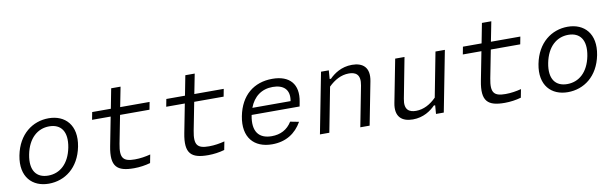

<svg xmlns="http://www.w3.org/2000/svg" viewBox="-45 -1121 5050 1581"><g transform="rotate(-10 2480.0 -330.0)"><path d="M554 -247C588 -422.5 492.5 -519 355 -519C221.5 -519 100 -432.5 66 -259C32 -83.5 128 12 265 12C399 12 520 -73.5 554 -247ZM473.5 -253C447.5 -120.5 368.5 -54.5 271.5 -54.5C174.5 -54.5 120.5 -120.5 146 -253C172 -385.5 251.5 -452.5 348.5 -452.5C445.5 -452.5 499 -385.5 473.5 -253Z M979 8.5C1024 8.5 1073 1.5 1114.5 -10.5L1128 -80C1087 -69.5 1043 -62 997 -62C900.5 -62 871.5 -92.5 894.5 -211L940 -444H1186L1198 -507H952L984.5 -672.5H906L874 -507H718L706 -444H861.5L815 -205C782.5 -37.5 836 9 979 8.5Z M1599 8.5C1644 8.5 1693 1.5 1734.5 -10.5L1748 -80C1707 -69.5 1663 -62 1617 -62C1520.5 -62 1491.5 -92.5 1514.5 -211L1560 -444H1806L1818 -507H1572L1604.5 -672.5H1526L1494 -507H1338L1326 -444H1481.5L1435 -205C1402.5 -37.5 1456 9 1599 8.5Z M1926 -259.5C1892.5 -86.5 1981 12 2133 12C2249 12 2331 -43 2381.5 -132L2309.5 -146C2271 -83.5 2213 -54.5 2140.5 -54.5C2032.5 -54.5 1980.5 -120.5 2006.5 -253.5L2007 -255.5H2408L2415 -292.5C2443.5 -438 2369.5 -519 2225.5 -519C2070.5 -519 1959 -428.5 1926 -259.5ZM2023 -312C2057 -402.5 2125 -452.5 2217 -452.5C2303.5 -452.5 2360.5 -410 2342.5 -312Z M2948.5 0 3018.5 -359.5C3040 -471.5 2983 -518.5 2891.5 -518.5C2802.5 -518.5 2740.5 -474 2702 -435.5H2691L2696.5 -507H2631.5L2533 0H2611.5L2683.5 -373C2733 -421.5 2789.5 -453 2854 -453C2909.5 -453 2953.5 -429.5 2936 -338L2870.5 0Z M3251.5 -507 3181.5 -147.5C3160 -35.5 3217.5 11.5 3309 11.5C3398 11.5 3460 -32.5 3498 -71.5H3509L3503.5 0H3568.5L3667 -507H3588.5L3516.5 -134C3467.5 -85 3410.5 -53.5 3346.5 -53.5C3290.5 -53.5 3246.5 -77.5 3264.5 -169L3329.5 -507Z M4079 8.5C4124 8.5 4173 1.5 4214.5 -10.5L4228 -80C4187 -69.5 4143 -62 4097 -62C4000.5 -62 3971.5 -92.5 3994.5 -211L4040 -444H4286L4298 -507H4052L4084.5 -672.5H4006L3974 -507H3818L3806 -444H3961.5L3915 -205C3882.5 -37.5 3936 9 4079 8.5Z M4894 -247C4928 -422.5 4832.5 -519 4695 -519C4561.5 -519 4440 -432.5 4406 -259C4372 -83.5 4468 12 4605 12C4739 12 4860 -73.5 4894 -247ZM4813.5 -253C4787.5 -120.5 4708.5 -54.5 4611.5 -54.5C4514.5 -54.5 4460.5 -120.5 4486 -253C4512 -385.5 4591.5 -452.5 4688.5 -452.5C4785.5 -452.5 4839 -385.5 4813.5 -253Z"/></g></svg>

Font: Monaspace Neon Light
Style: Italic
Weight: 300
Italic angle: -11°
Designer: Riley Cran & the Lettermatic Team
Foundry: Lettermatic
Version: Version 1.200 (Monaspace Neon)